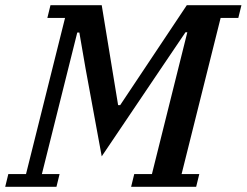

<svg xmlns="http://www.w3.org/2000/svg" viewBox="-46 -718 948 738"><path d="M-14 -49H54L204 -649H136L148 -698H345L408 -314H416L672 -698H882L870 -649H802L652 -49H720L708 0H458L470 -49H538L674 -594H667L571 -452L345 -117L283 -454L259 -593H251L115 -49H183L171 0H-26Z"/></svg>

Font: IBM Plex Serif Medium
Style: Italic
Weight: 500
Italic angle: -14°
Designer: Mike Abbink, Paul van der Laan, Pieter van Rosmalen
Foundry: Bold Monday
Version: Version 2.5